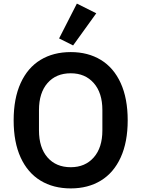

<svg xmlns="http://www.w3.org/2000/svg" viewBox="-20 -1036 787 1069"><path d="M516 -962 387 -783 309 -822 408 -1016ZM56 -366Q56 -488 95 -573.5Q134 -659 205.5 -702.5Q277 -746 374 -746Q470 -746 541.5 -702.5Q613 -659 652 -573.5Q691 -488 691 -366Q691 -245 652 -159.5Q613 -74 541.5 -30.5Q470 13 374 13Q277 13 205.5 -30.5Q134 -74 95 -159Q56 -244 56 -366ZM550 -310V-423Q550 -519 502 -573.5Q454 -628 374 -628Q292 -628 244.5 -573.5Q197 -519 197 -423V-310Q197 -214 244.5 -159.5Q292 -105 374 -105Q454 -105 502 -159.5Q550 -214 550 -310Z"/></svg>

Font: IBM Plex Sans JP SemiBold
Style: Regular
Weight: 600
Designer: Mike Abbink; Paul van der Laan; Pieter van Rosmalen; Wujin Sim; Yejin Wi; Jinhee Kim; Boomi Park; Yona Kim; Kichan Ma
Foundry: Sandoll Inc.
Version: Version 1.001